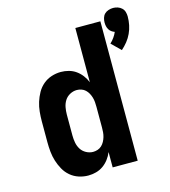

<svg xmlns="http://www.w3.org/2000/svg" viewBox="-116 -877 864 978"><g transform="rotate(-15 316.0 -388.0)"><path d="M559 -565 511 -612Q523 -623 532.5 -636.5Q542 -650 548 -664Q539 -667 531 -673Q523 -679 518.5 -687Q514 -695 512 -704Q510 -713 510 -723Q510 -735 513.5 -747Q517 -759 525.5 -767.5Q534 -776 546.5 -780Q559 -784 571 -784Q583 -784 595 -780Q607 -776 616 -767.5Q625 -759 628.5 -747Q632 -735 632 -723Q632 -700 627.5 -678Q623 -656 613.5 -635.5Q604 -615 590 -597.5Q576 -580 559 -565ZM229 8Q204 8 179.5 0Q155 -8 135.5 -24.5Q116 -41 103.5 -63.5Q91 -86 83.5 -110Q76 -134 73.5 -159.5Q71 -185 71 -210V-320Q71 -345 73.5 -370.5Q76 -396 83.5 -420Q91 -444 103.5 -466.5Q116 -489 135.5 -505.5Q155 -522 179.5 -530Q204 -538 229 -538Q250 -538 270.5 -532.5Q291 -527 308 -515Q325 -503 338 -486Q351 -469 359 -449V-735H491V0H359V-81Q351 -61 338 -44Q325 -27 308 -15Q291 -3 270.5 2.5Q250 8 229 8ZM284 -102Q296 -102 308 -106Q320 -110 329 -118.5Q338 -127 344 -138Q350 -149 353.5 -161Q357 -173 358 -185.5Q359 -198 359 -210V-320Q359 -332 358 -344.5Q357 -357 353.5 -369Q350 -381 344 -392Q338 -403 329 -411.5Q320 -420 308 -424Q296 -428 284 -428Q265 -428 247.5 -418.5Q230 -409 220 -393Q210 -377 206.5 -358Q203 -339 203 -320V-210Q203 -191 206.5 -172Q210 -153 220 -137Q230 -121 247.5 -111.5Q265 -102 284 -102Z"/></g></svg>

Font: Iosevka Curly XBdEx
Style: Regular
Weight: 800
Width: 7
Monospace: yes
Designer: Belleve Invis
Foundry: Belleve Invis
Version: Version 11.1.0; ttfautohint (v1.8.3)